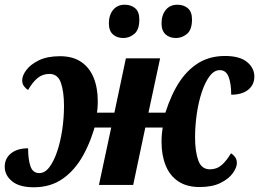

<svg xmlns="http://www.w3.org/2000/svg" viewBox="-39 -783 1097 813"><path d="M104 10Q43 10 12 -15.5Q-19 -41 -19 -77Q-19 -112 7.5 -133.5Q34 -155 80 -155Q80 -108 90 -79Q100 -50 127 -50Q151 -50 170 -75Q189 -100 203 -141.5Q217 -183 224.5 -233.5Q232 -284 232 -335Q232 -394 219 -432Q206 -470 170 -470Q141 -470 119.5 -452Q98 -434 80 -402Q71 -407 63 -417.5Q55 -428 55 -443Q55 -463 72.5 -486.5Q90 -510 125.5 -527.5Q161 -545 215 -545Q269 -545 304.5 -521Q340 -497 357.5 -454Q375 -411 375 -354Q375 -338 373.5 -320.5Q372 -303 365 -265L342 -306H474L437 -266L494 -536H639L580 -261L555 -306H685L650 -266Q671 -348 705.5 -411Q740 -474 791.5 -510Q843 -546 914 -546Q976 -546 1007 -520.5Q1038 -495 1038 -459Q1038 -424 1012 -403Q986 -382 940 -382Q940 -429 929 -457.5Q918 -486 892 -486Q868 -486 849 -461Q830 -436 816 -394.5Q802 -353 794.5 -302.5Q787 -252 787 -201Q787 -142 800.5 -104Q814 -66 850 -66Q879 -66 900 -84.5Q921 -103 939 -134Q948 -129 956 -118.5Q964 -108 964 -93Q964 -74 947 -50Q930 -26 895 -8.5Q860 9 806 9Q752 9 716 -15Q680 -39 662.5 -82.5Q645 -126 645 -182Q645 -199 646.5 -216.5Q648 -234 655 -271L676 -243H545L582 -270L525 0H380L439 -276L464 -243H333L369 -270Q348 -188 313 -125Q278 -62 226.5 -26Q175 10 104 10ZM706.5 -622Q679 -622 662 -637.5Q645 -653 645 -684Q645 -719 662.9 -741Q680.9 -763 711.8 -763Q739 -763 756.5 -748Q774 -733.1 774 -700.6Q774 -657 752.8 -639.5Q731.5 -622 706.5 -622ZM483.5 -622Q456 -622 439 -637.5Q422 -653 422 -684Q422 -719 439.9 -741Q457.9 -763 488.8 -763Q516 -763 533.5 -748Q551 -733.1 551 -700.6Q551 -657 529.8 -639.5Q508.5 -622 483.5 -622Z"/></svg>

Font: Noto Serif
Style: Italic
Weight: 400
Italic angle: -12°
Designer: Monotype Design Team
Foundry: Monotype Imaging Inc.
Version: Version 2.013